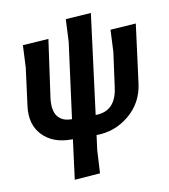

<svg xmlns="http://www.w3.org/2000/svg" viewBox="-83 -623 780 887"><g transform="rotate(-10 306.5 -179.0)"><path d="M212 8Q126 8 77.5 -43Q29 -94 40 -179L63 -356L68 -460L189 -468L151 -197Q144 -140 165 -112Q186 -84 230 -84H232L279 -439L284 -544L403 -552L343 -84Q438 -84 452 -195L474 -356L479 -460L599 -468L563 -191Q551 -103 484 -47.5Q417 8 331 8L322 77L316 185L196 194L220 8Z"/></g></svg>

Font: Alegreya Sans
Style: Bold Italic
Weight: 700
Italic angle: -7°
Designer: Juan Pablo del Peral
Foundry: Huerta Tipografica
Version: Version 2.007